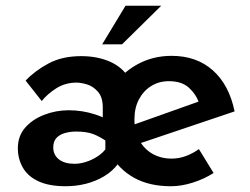

<svg xmlns="http://www.w3.org/2000/svg" viewBox="-20 -636 868 667"><path d="M208 11Q151 11 114 -6Q77 -23 59.5 -53.5Q42 -84 42 -121Q42 -163 67 -192Q92 -221 133 -237Q174 -253 219 -253Q265 -253 309 -239Q353 -225 376 -205L358 -140Q328 -161 304.5 -170Q281 -179 245 -179Q223 -179 204.5 -173.5Q186 -168 175.5 -156Q165 -144 165 -124Q165 -98 184.5 -82.5Q204 -67 239 -67Q258 -67 278.5 -73.5Q299 -80 317 -91.5Q335 -103 346 -117V-170H391V-68Q371 -41 341.5 -23.5Q312 -6 278 2.5Q244 11 208 11ZM337 -209V-263Q337 -298 320.5 -317Q304 -336 283 -342.5Q262 -349 246 -349Q207 -349 176 -329.5Q145 -310 125 -285L69 -356Q101 -390 148.5 -415.5Q196 -441 262 -441Q314 -441 355.5 -424.5Q397 -408 421 -375.5Q445 -343 445 -293V-267ZM574 11Q499 11 446.5 -18Q394 -47 365.5 -98Q337 -149 337 -215Q337 -278 369 -329.5Q401 -381 455.5 -411.5Q510 -442 576 -442Q663 -442 719.5 -391.5Q776 -341 795 -249L454 -134L428 -197L695 -292L671 -279Q661 -309 636 -331.5Q611 -354 567 -354Q532 -354 505 -337Q478 -320 462.5 -290.5Q447 -261 447 -221Q447 -179 464 -148.5Q481 -118 510 -101.5Q539 -85 576 -85Q602 -85 626 -94Q650 -103 671 -118L722 -35Q689 -14 649.5 -1.5Q610 11 574 11ZM540 -616 404 -482H335L416 -616Z"/></svg>

Font: Josefin Sans Thin SemiBold
Style: Regular
Weight: 600
Version: Version 2.000